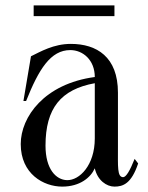

<svg xmlns="http://www.w3.org/2000/svg" viewBox="-20 -678 550 713"><path d="M211 15C277 15 317 -19 332 -53C342 -8 376 15 405 15C437 15 468 4 493 -71L480 -88C462 -43 448 -20 437 -20C415 -21 418 -58 418 -134V-334C418 -467 339 -515 243 -515C179 -515 130 -486 95 -469L67 -303H77C124 -421 168 -492 241 -492C288 -492 332 -455 332 -392C145 -367 57 -244 57 -143C57 -32 142 15 211 15ZM229 -9C188 -10 149 -50 149 -137C149 -276 206 -346 332 -369V-296V-164C332 -64 275 -8 229 -9ZM105 -658V-618H405V-658Z"/></svg>

Font: Sprat Condesed
Style: Regular
Weight: 400
Width: 3
Designer: Ethan Nakache
Foundry: Collletttivo
Version: Version 2.000;Glyphs 3.2 (3217)